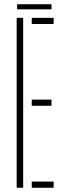

<svg xmlns="http://www.w3.org/2000/svg" viewBox="-20 -884 297 904"><path d="M58.5 0V-800H89V0ZM129.5 0V-29H232.5V0ZM129.5 -386V-415H222.5V-386ZM129.5 -771V-800H232.5V-771ZM60.5 -864H222.5V-840H60.5Z"/></svg>

Font: Big Shoulders Stencil Display ExtraLight
Style: Regular
Weight: 250
Designer: Patric King
Foundry: XO Type Co
Version: Version 2.001